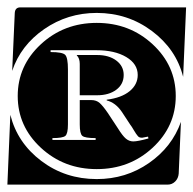

<svg xmlns="http://www.w3.org/2000/svg" viewBox="-20 -510 524 520"><path d="M117 -369Q149 -369 156.5 -361.5Q164 -354 164 -322V-173Q164 -148 157 -142Q150 -136 122 -136V-131H239V-136Q210 -136 203 -142Q196 -148 196 -173V-239H227Q241 -239 250 -231Q259 -223 272 -204L299 -163Q312 -142 321 -134.5Q330 -127 341 -127Q353 -127 382 -135L381 -140Q370 -138 365 -137Q361 -137 358 -138Q355 -139 352.5 -142.5Q350 -146 348 -148.5Q346 -151 341.5 -159Q337 -167 333 -172L310 -207Q293 -232 269 -238V-240Q309 -245 331 -263Q353 -281 353 -307Q353 -337 322 -355.5Q291 -374 241 -374H117ZM188 -360V-361H243Q275 -361 295 -346Q315 -331 315 -307Q315 -282 295 -267Q275 -252 243 -252H196V-337Q196 -352 188 -360ZM90.5 -110Q28 -168 28 -250Q28 -332 90.5 -390Q153 -448 242 -448Q331 -448 393.5 -390Q456 -332 456 -250Q456 -168 393.5 -110Q331 -52 242 -52Q153 -52 90.5 -110ZM13 -318 20 -475Q21 -490 35 -490H484L476 -302Q457 -377 391.5 -426Q326 -475 242 -475Q163 -475 99.5 -431Q36 -387 13 -318ZM0 -10 8 -199Q27 -123 92 -74Q157 -25 242 -25Q321 -25 383.5 -68.5Q446 -112 470 -180L464 -40Q463 -27 454.5 -18.5Q446 -10 434 -10Z"/></svg>

Font: PrimecolorB
Style: Medium
Weight: 500
Designer: gluk
Foundry: gluk
Version: Version 0.672